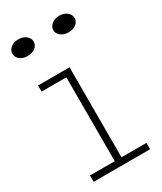

<svg xmlns="http://www.w3.org/2000/svg" viewBox="-175 -748 687 813"><g transform="rotate(-30 168.0 -341.0)"><path d="M154 0V-471H187V0ZM33 0V-31H309V0ZM33 -441V-471H187V-441ZM258 -601Q236 -601 221 -612.5Q206 -624 206 -641Q206 -658 221 -670Q236 -682 258 -682Q281 -682 295.5 -670Q310 -658 310 -641Q310 -624 295.5 -612.5Q281 -601 258 -601ZM57 -601Q35 -601 20.5 -612.5Q6 -624 6 -641Q6 -658 20.5 -670Q35 -682 57 -682Q81 -682 95.5 -670Q110 -658 110 -641Q110 -624 95.5 -612.5Q81 -601 57 -601Z"/></g></svg>

Font: BioRhyme ExtraBold ExtraLight
Style: Regular
Weight: 250
Version: Version 1.600;gftools[0.9.33]